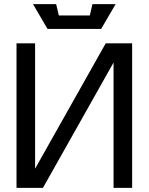

<svg xmlns="http://www.w3.org/2000/svg" viewBox="-20 -910 720 930"><path d="M620 0H530V-607L188 0H60V-700H150V-93L492 -700H620ZM428 -890H540L470 -770H210L140 -890H252L265 -835H415Z"/></svg>

Font: Tektur
Style: Regular
Weight: 400
Designer: Adam Jagosz
Foundry: Adam Jagosz
Version: Version 1.005;gftools[0.9.30]